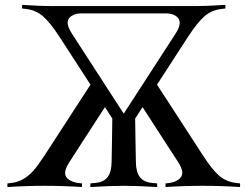

<svg xmlns="http://www.w3.org/2000/svg" viewBox="-20 -752 995 772"><path d="M431.6 -275.4 401.9 -321.3 258.8 -100.1Q241.7 -73.2 241.7 -56.6Q241.7 -40 257.6 -29.3Q273.4 -18.6 295.9 -16.1L309.6 -14.6V0Q234.9 -4.9 160.2 -4.9Q84.5 -4.9 9.8 0V-14.6L23.4 -16.1Q52.2 -19 75.2 -33Q98.1 -46.9 116 -67.6Q133.8 -88.4 158.7 -126.5L343.8 -411.6L217.8 -606Q181.6 -661.6 152.6 -686.8Q123.5 -711.9 82.5 -716.3L68.8 -717.8V-732.4Q143.6 -727.5 189.5 -727.5H765.1Q811.5 -727.5 886.2 -732.4V-717.8L872.6 -716.3Q831.5 -711.9 802.7 -687Q773.9 -662.1 737.3 -606L611.3 -411.6L796.4 -126.5Q832.5 -70.3 861.3 -45.4Q890.1 -20.5 931.6 -16.1L945.3 -14.6V0Q870.6 -4.9 794.9 -4.9Q720.2 -4.9 645.5 0V-14.6L659.2 -16.1Q681.2 -18.6 697 -29.5Q712.9 -40.5 712.9 -57.1Q712.9 -74.7 696.3 -100.1L553.2 -321.3L523.4 -275.4Q523.4 -244.1 524.9 -179.2Q526.4 -114.3 526.4 -100.1Q526.9 -59.6 542.7 -39.6Q558.6 -19.5 590.8 -16.6L611.8 -14.6V0Q530.3 -4.9 477.5 -4.9Q424.8 -4.9 343.3 0V-14.6L364.3 -16.6Q396.5 -19.5 412.4 -39.6Q428.2 -59.6 428.7 -100.1Q428.7 -114.3 430.2 -179.2Q431.6 -244.1 431.6 -275.4ZM648.9 -698.2H306.2Q284.7 -698.2 268.3 -688.2Q252 -678.2 252 -660.6Q252 -643.6 268.6 -617.7L477.5 -294.9L686.5 -617.7Q702.6 -642.6 702.6 -660.2Q702.6 -677.7 686.8 -688Q670.9 -698.2 648.9 -698.2Z"/></svg>

Font: Flanker
Style: Regular
Weight: 400
Designer: Flanker
Foundry: Flanker
Version: Version 2.027